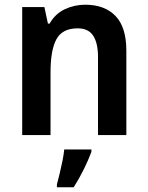

<svg xmlns="http://www.w3.org/2000/svg" viewBox="-20 -572 626 813"><path d="M341 -552Q423 -552 469 -504.5Q515 -457 515 -357V0H395V-330Q395 -390 374.5 -421Q354 -452 309 -452Q244 -452 219 -406Q194 -360 194 -267V0H74V-542H168L183 -472H190Q214 -514 254.5 -533Q295 -552 341 -552ZM367 71Q355 104 335 144.5Q315 185 292 221H221V209Q226 190 232.5 163.5Q239 137 244.5 109.5Q250 82 252 61H367Z"/></svg>

Font: Noto Sans Malayalam SemiCondensed SemiBold
Style: Regular
Weight: 600
Width: 4
Designer: Jelle Bosma - Monotype Design Team
Foundry: Monotype Imaging Inc.
Version: Version 2.104; ttfautohint (v1.8.4.7-5d5b)